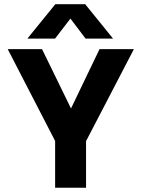

<svg xmlns="http://www.w3.org/2000/svg" viewBox="-20 -881 665 901"><path d="M239.6 -861.3 108.6 -700H238.4L310.5 -793.8L381.4 -700H510.5L379.7 -861.3ZM238.7 -219.4V0H383.8V-218.7L608.4 -650.5H447.1L313.2 -372L177.2 -650.5H16.2Z"/></svg>

Font: Overused Grotesk Light
Style: Regular
Weight: 300
Designer: RandomMaerks
Version: Version 0.005